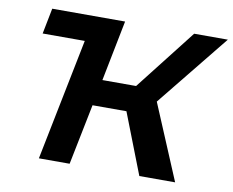

<svg xmlns="http://www.w3.org/2000/svg" viewBox="-77 -799 1089 898"><g transform="rotate(10 467.5 -350.0)"><path d="M101 -700H447L390 -412H550L775 -700H935L658 -357L808 0H638L526 -288H365L307 0H161L277 -578H77Z"/></g></svg>

Font: Argentum Sans Medium
Style: Italic
Weight: 500
Italic angle: -11°
Designer: Julieta Ulanovsky (font), Cristiano Sobral (main changes and remaster)
Foundry: Julieta Ulanovsky (font), Cristiano Sobral (main changes and remaster)
Version: Version 2.007;June 15, 2022;FontCreator 14.0.0.2814 64-bit; 